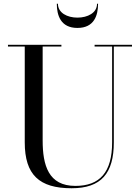

<svg xmlns="http://www.w3.org/2000/svg" viewBox="-20 -989 748 1024"><path d="M289 -969H283C283 -908 303 -840 393 -840C483 -840 503 -908 503 -969H497.5C497.5 -920 447 -895 393 -895C339 -895 289 -920 289 -969ZM22.5 -750V-741H112V-230C112 -57 189 15 362 15C520 15 587 -65 587 -230V-741H684V-750H484.5V-741H578V-230C578 -70 512 2.5 382 2.5C238 2.5 207.5 -108 207.5 -240V-741H307.5V-750Z"/></svg>

Font: Bodoni* 24
Style: Regular
Weight: 400
Version: Version 2.3